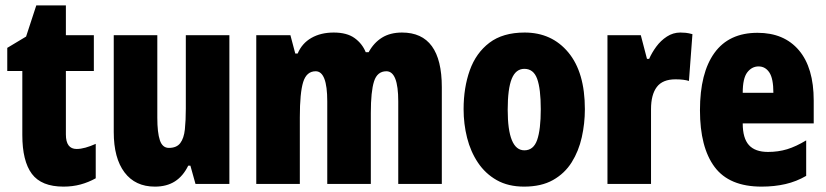

<svg xmlns="http://www.w3.org/2000/svg" viewBox="-20 -684 3073 714"><path d="M265 -130Q280 -130 298 -135Q316 -140 336 -149V-21Q309 -6 279.5 2Q250 10 216 10Q134 10 98.5 -37.5Q63 -85 63 -182V-420H7V-506L77 -548L115 -664H225V-553H329V-420H225V-184Q225 -130 265 -130Z M833 -553V0H707L688 -68H680Q661 -29 630.5 -9.5Q600 10 556 10Q483 10 443 -43Q403 -96 403 -193V-553H565V-246Q565 -191 574.5 -162.5Q584 -134 608 -134Q637 -134 650.5 -152Q664 -170 667.5 -203Q671 -236 671 -280V-553Z M1475 -563Q1623 -563 1623 -360V0H1461V-307Q1461 -419 1417 -419Q1383 -419 1371 -381.5Q1359 -344 1359 -264V0H1197V-307Q1197 -419 1154 -419Q1120 -419 1107.5 -379Q1095 -339 1095 -248V0H933V-553H1060L1078 -485H1087Q1103 -523 1138 -543Q1173 -563 1221 -563Q1270 -563 1298.5 -542.5Q1327 -522 1340 -490H1351Q1370 -525 1400.5 -544Q1431 -563 1475 -563Z M2155 -278Q2155 -225 2143.5 -173.5Q2132 -122 2106 -80.5Q2080 -39 2036.5 -14.5Q1993 10 1929 10Q1870 10 1827.5 -14Q1785 -38 1757.5 -79Q1730 -120 1717 -171.5Q1704 -223 1704 -278Q1704 -358 1727 -422.5Q1750 -487 1800 -525Q1850 -563 1931 -563Q2032 -563 2093.5 -489Q2155 -415 2155 -278ZM1868 -276Q1868 -125 1930 -125Q1964 -125 1977.5 -163.5Q1991 -202 1991 -278Q1991 -354 1977.5 -391Q1964 -428 1930 -428Q1898 -428 1883 -391Q1868 -354 1868 -276Z M2510 -563Q2520 -563 2530 -562Q2540 -561 2555 -557L2542 -383Q2523 -389 2492 -389Q2444 -389 2422.5 -360.5Q2401 -332 2401 -278V0H2239V-553H2363L2386 -465H2394Q2404 -488 2420.5 -510.5Q2437 -533 2460 -548Q2483 -563 2510 -563Z M2797 -562Q2896 -562 2951 -497Q3006 -432 3006 -310V-225H2742Q2742 -170 2765 -144.5Q2788 -119 2836 -119Q2874 -119 2907 -129Q2940 -139 2978 -162V-30Q2942 -9 2901 0.5Q2860 10 2812 10Q2692 10 2637.5 -63Q2583 -136 2583 -274Q2583 -413 2637 -487.5Q2691 -562 2797 -562ZM2801 -437Q2776 -437 2759 -415Q2742 -393 2742 -339H2856Q2856 -392 2841 -414.5Q2826 -437 2801 -437Z"/></svg>

Font: Noto Sans Sinhala UI ExtraCondensed Black
Style: Regular
Weight: 900
Width: 2
Designer: Jelle Bosma - Monotype Design Team
Foundry: Monotype Imaging Inc.
Version: Version 2.006; ttfautohint (v1.8.4.7-5d5b)